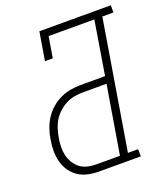

<svg xmlns="http://www.w3.org/2000/svg" viewBox="-135 -831 812 927"><g transform="rotate(-20 271.0 -367.5)"><path d="M215 0Q186 0 158.5 -6Q131 -12 109 -26.5Q87 -41 71.5 -63.5Q56 -86 49 -112.5Q42 -139 42 -168Q42 -197 47 -225Q51 -252 60 -278Q69 -304 84 -327.5Q99 -351 120.5 -370Q142 -389 167 -401Q192 -413 219 -418Q246 -423 272 -423H399L444 -698H209L191 -590H151L175 -735H542V-698H485L376 -37H428L429 0ZM215 -37H335L393 -386H272Q250 -386 227.5 -382Q205 -378 184.5 -367.5Q164 -357 146 -340.5Q128 -324 116 -304.5Q104 -285 97.5 -263Q91 -241 87 -220Q83 -197 82.5 -174Q82 -151 87 -130Q92 -109 103.5 -90.5Q115 -72 131.5 -59.5Q148 -47 170 -42Q192 -37 215 -37Z"/></g></svg>

Font: Iosevka Curly Slab Extralight
Style: Italic
Weight: 200
Italic angle: -9°
Monospace: yes
Designer: Belleve Invis
Foundry: Belleve Invis
Version: Version 22.1.2; ttfautohint (v1.8.4)